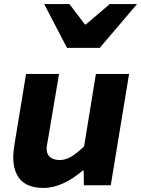

<svg xmlns="http://www.w3.org/2000/svg" viewBox="-20 -910 693 943"><path d="M45 -141Q45 -164 52 -206L108 -547H270L216 -227Q213 -211 211 -199.5Q209 -188 209 -179Q209 -152 226.5 -138Q244 -124 274 -124Q301 -124 329.5 -140.5Q358 -157 393 -191L451 -547H614L524 0H392L391 -72H386Q342 -34 292.5 -10.5Q243 13 194 13Q45 13 45 -141ZM197 -890H321L397 -790H402L519 -890H653L470 -675H309Z"/></svg>

Font: Nebula Sans Bold
Style: Regular
Weight: 700
Italic angle: -9°
Designer: Paul D. Hunt for Adobe (as Source Sans)
Foundry: Nebula Entertainment & Broadcasting LLC
Version: Version 1.010